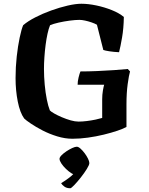

<svg xmlns="http://www.w3.org/2000/svg" viewBox="-20 -740 794 1024"><path d="M366.5 0Q326.5 0 285 -12.8Q243.5 -25.5 207.2 -44.2Q171 -63 144.8 -80.8Q118.5 -98.5 109 -108Q86.5 -139 74.8 -198.2Q63 -257.5 63 -323.5Q63 -382 69.2 -438.5Q75.5 -495 85 -539.8Q94.5 -584.5 103.5 -605.5Q128.5 -627 167.8 -647.2Q207 -667.5 252.8 -684Q298.5 -700.5 341 -710.2Q383.5 -720 414 -720Q450.5 -720 493.5 -711Q536.5 -702 576 -686.2Q615.5 -670.5 640.5 -649.5Q639.5 -588.5 631 -539.8Q622.5 -491 615 -461.5Q585.5 -463 563 -466.5Q540.5 -470 531 -473.5L497 -608Q486 -614.5 468.5 -620.5Q451 -626.5 433.8 -630.2Q416.5 -634 403.5 -634Q382.5 -634 352 -630Q321.5 -626 292.8 -619.5Q264 -613 247 -605.5Q239.5 -588 233.5 -560.5Q227.5 -533 223.2 -500.2Q219 -467.5 216.8 -434.5Q214.5 -401.5 214.5 -372.5Q214.5 -331 218.5 -288Q222.5 -245 229.8 -209Q237 -173 246 -151Q252 -144.5 269 -134.8Q286 -125 309.5 -115Q333 -105 356.5 -98.2Q380 -91.5 399 -91.5Q419 -91.5 443.2 -94.5Q467.5 -97.5 489.8 -102.2Q512 -107 525 -111V-210.5Q525 -235.5 528.8 -257Q532.5 -278.5 535.5 -288H394Q394 -306 399.2 -327.2Q404.5 -348.5 409 -359Q450 -359 497 -361Q544 -363 588 -366Q632 -369 661.5 -372L673.5 -359Q667.5 -338.5 661 -291.8Q654.5 -245 654.5 -183V-63Q638 -53.5 606.2 -42.8Q574.5 -32 533.5 -22Q492.5 -12 449.2 -6Q406 0 366.5 0ZM354.5 264Q335.5 264 323.2 255Q311 246 306 237Q327 224.5 350 207Q373 189.5 386 169L387.5 194Q377 194 361.8 184.5Q346.5 175 331.8 160.8Q317 146.5 307.2 131.8Q297.5 117 297.5 107Q297.5 99 308.2 88Q319 77 334.5 66.8Q350 56.5 365.2 49.5Q380.5 42.5 389.5 42.5Q398 42.5 409.2 52.5Q420.5 62.5 431.2 76.8Q442 91 449.2 105.8Q456.5 120.5 456.5 129.5Q456.5 139.5 443 161.2Q429.5 183 410.8 206.8Q392 230.5 376 247.2Q360 264 354.5 264Z"/></svg>

Font: Texturina Medium
Style: Regular
Weight: 500
Designer: Guillermo Torres Carreño
Foundry: Omnibus-Type
Version: Version 1.003